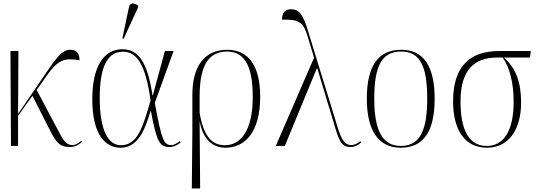

<svg xmlns="http://www.w3.org/2000/svg" viewBox="-20 -824 3036 1084"><path d="M42 0H82V-170L163 -283L266 -81C299 -17 320 6 374 6C402 6 422 -5 444 -23L439 -30C423 -16 408 -5 390 -5C351 -5 338 -31 302 -99L187 -316L247 -401C310 -490 348 -497 429 -484C429 -516 417 -543 377 -543C334 -543 305 -507 248 -424L82 -181L84 -536H39Z M678 -605 760 -783V-792C739 -808 714 -812 708 -783L671 -608ZM661 10C757 10 797 -86 830 -197H832C865 -20 882 6 938 6C963 6 985 -7 1000 -20L995 -27C983 -18 964 -5 947 -5C905 -5 893 -31 854 -243L960 -536H911L843 -286H841C812 -475 761 -546 671 -546C563 -546 501 -443 501 -265C501 -58 578 10 661 10ZM663 -4C591 -4 543 -88 543 -270C543 -434 580 -532 674 -532C749 -532 801 -468 830 -257C787 -107 757 -4 663 -4Z M1063 240H1110L1107 -136H1108C1129 -21 1197 10 1252 10C1362 10 1449 -75 1449 -279C1449 -452 1383 -543 1263 -543C1132 -543 1066 -447 1066 -288V-75ZM1250 -4C1183 -4 1130 -45 1107 -188V-278C1107 -437 1147 -533 1262 -533C1369 -533 1407 -437 1407 -276C1407 -84 1337 -4 1250 -4Z M1537 0H1588L1768 -436H1772L1875 -95C1899 -16 1915 6 1960 6C1981 6 2002 -3 2019 -20L2014 -27C2003 -18 1985 -5 1963 -5C1929 -5 1909 -30 1886 -106L1721 -643C1691 -745 1668 -772 1622 -772C1586 -772 1572 -746 1572 -713C1669 -716 1693 -699 1718 -615L1753 -498Z M2242 10C2368 10 2434 -77 2434 -267C2434 -455 2368 -543 2246 -543C2116 -543 2051 -453 2051 -267C2051 -78 2123 10 2242 10ZM2243 0C2139 0 2093 -87 2093 -267C2093 -451 2135 -533 2245 -533C2350 -533 2392 -454 2392 -267C2392 -91 2353 0 2243 0Z M2729 10C2853 10 2922 -94 2922 -245C2922 -360 2893 -439 2825 -499H2972L2977 -536H2799C2635 -536 2538 -452 2538 -252C2538 -88 2606 10 2729 10ZM2728 0C2629 0 2580 -87 2580 -253C2580 -431 2661 -499 2784 -499H2818C2859 -443 2880 -351 2880 -250C2880 -82 2822 0 2728 0Z"/></svg>

Font: Noto Serif Display SemiCondensed ExtraLight
Style: Regular
Weight: 200
Width: 4
Designer: Monotype Design Team
Foundry: Monotype Imaging Inc.
Version: Version 2.009